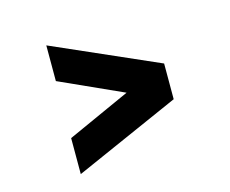

<svg xmlns="http://www.w3.org/2000/svg" viewBox="-72 -617 773 644"><g transform="rotate(-15 315.0 -295.5)"><path d="M135 -519 501 -358V-234L135 -72V-197L354 -296L135 -395Z"/></g></svg>

Font: Unageo
Style: SemiBold
Weight: 600
Designer: Richard Sepsi
Foundry: Richard Sepsi
Version: Version 2.000